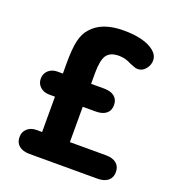

<svg xmlns="http://www.w3.org/2000/svg" viewBox="-115 -696 710 786"><g transform="rotate(20 240.0 -303.5)"><path d="M119 -102H94Q70 -102 54.5 -88Q39 -74 39 -51Q39 -27 55.5 -13.5Q72 0 101 0H397Q427 0 443 -13.5Q459 -27 459 -51Q459 -75 443 -88.5Q427 -102 397 -102H240V-256H297Q326 -256 342 -269Q358 -282 358 -306Q358 -330 342 -343Q326 -356 297 -356H240V-402Q240 -458 255 -480.5Q270 -503 309 -503Q337 -503 362 -489Q374 -485 381.5 -481.5Q389 -478 398 -478Q418 -478 432 -495Q446 -512 446 -532Q446 -555 426 -572Q384 -607 291 -607Q197 -607 153 -556Q133 -534 125 -499Q117 -464 117 -402V-356H93Q70 -356 54.5 -342Q39 -328 39 -306Q39 -284 54.5 -270Q70 -256 94 -256H119Z"/></g></svg>

Font: Beiruti
Style: Bold
Weight: 700
Designer: Arlette Boutros
Foundry: Boutros
Version: Version 1.41